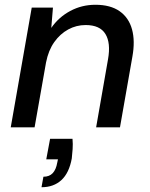

<svg xmlns="http://www.w3.org/2000/svg" viewBox="-20 -534 627 805"><path d="M25 0 113 -502H202L195 -417Q226 -462 274.5 -488Q323 -514 380 -514Q443 -514 481.5 -487Q520 -460 533.5 -411Q547 -362 535 -296L483 0H383L433 -286Q445 -354 422 -391.5Q399 -429 339 -429Q300 -429 266 -410.5Q232 -392 207.5 -357.5Q183 -323 173 -272L125 0ZM154 251 162 207Q187 207 201 192Q215 177 220 148L223 134H174L190 48H284Q286 70 284.5 91Q283 112 281 130Q270 191 237.5 221Q205 251 154 251Z"/></svg>

Font: DM Sans 16pt Medium
Style: Italic
Weight: 500
Italic angle: -10°
Version: Version 4.004;gftools[0.9.30]